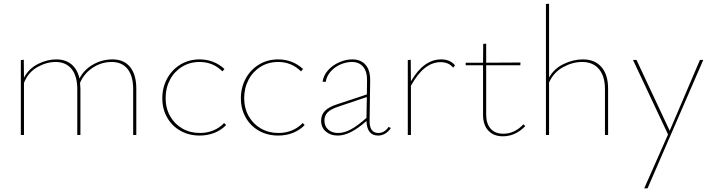

<svg xmlns="http://www.w3.org/2000/svg" viewBox="-20 -732 3874 1041"><path d="M719 -251V0H702V-249Q702 -319 672 -357.5Q642 -396 585 -396Q530 -396 483 -365Q436 -334 414 -283Q416 -263 416 -251V0H399V-249Q399 -319 368.5 -357.5Q338 -396 281 -396Q232 -396 182.5 -368Q133 -340 110 -283V0H93V-406L109 -408L110 -311Q137 -361 186.5 -385.5Q236 -410 285 -410Q335 -410 367.5 -383Q400 -356 411 -306Q434 -353 483.5 -381.5Q533 -410 590 -410Q652 -410 685.5 -368.5Q719 -327 719 -251Z M860 -199Q860 -258 886.5 -306.5Q913 -355 959 -382.5Q1005 -410 1062 -410Q1140 -410 1197 -358L1186 -345Q1135 -396 1062 -396Q1009 -396 967 -370Q925 -344 901.5 -299.5Q878 -255 878 -200Q878 -145 902.5 -102Q927 -59 969 -35Q1011 -11 1064 -11Q1103 -11 1137 -25Q1171 -39 1195 -65L1206 -54Q1179 -26 1142 -11.5Q1105 3 1063 3Q1005 3 959 -22.5Q913 -48 886.5 -94.5Q860 -141 860 -199Z M1286 -199Q1286 -258 1312.5 -306.5Q1339 -355 1385 -382.5Q1431 -410 1488 -410Q1566 -410 1623 -358L1612 -345Q1561 -396 1488 -396Q1435 -396 1393 -370Q1351 -344 1327.5 -299.5Q1304 -255 1304 -200Q1304 -145 1328.5 -102Q1353 -59 1395 -35Q1437 -11 1490 -11Q1529 -11 1563 -25Q1597 -39 1621 -65L1632 -54Q1605 -26 1568 -11.5Q1531 3 1489 3Q1431 3 1385 -22.5Q1339 -48 1312.5 -94.5Q1286 -141 1286 -199Z M2099 -38Q2087 -19 2069 -8Q2051 3 2030 3Q2000 3 1984 -17Q1968 -37 1967 -76Q1879 3 1811 3Q1772 3 1746.5 -19Q1721 -41 1721 -78Q1721 -109 1741.5 -130.5Q1762 -152 1809 -167L1969 -220L1970 -294Q1971 -344 1949 -370Q1927 -396 1888 -396Q1858 -396 1827 -383Q1796 -370 1773.5 -345Q1751 -320 1746 -288L1729 -289Q1734 -324 1759 -351.5Q1784 -379 1819.5 -394.5Q1855 -410 1890 -410Q1937 -410 1962.5 -380Q1988 -350 1987 -294L1984 -81Q1982 -11 2031 -11Q2065 -11 2087 -44ZM1813 -11Q1847 -11 1883.5 -31Q1920 -51 1967 -93L1969 -206L1815 -154Q1772 -140 1755.5 -122Q1739 -104 1739 -79Q1739 -47 1760 -29Q1781 -11 1813 -11Z M2447 -378 2437 -365Q2413 -395 2369 -395Q2278 -395 2208 -267V0H2191V-406L2207 -408L2208 -291Q2277 -410 2372 -410Q2420 -410 2447 -378Z M2828 -48Q2774 7 2707 7Q2656 7 2627.5 -24Q2599 -55 2599 -109V-378H2505V-392H2599L2600 -494L2616 -495V-392L2802 -393L2801 -378H2616V-110Q2616 -62 2640 -34.5Q2664 -7 2709 -7Q2770 -7 2818 -58Z M3277 -251V0H3260V-248Q3260 -319 3227.5 -357.5Q3195 -396 3136 -396Q3084 -396 3033 -368Q2982 -340 2957 -285V0H2940V-710L2957 -712V-312Q2985 -361 3037 -385.5Q3089 -410 3140 -410Q3205 -410 3241 -368.5Q3277 -327 3277 -251Z M3793 -407 3491 289H3473L3602 -3L3412 -407H3431L3611 -23L3775 -407Z"/></svg>

Font: Ysabeau Thin
Style: Regular
Weight: 200
Designer: Christian Thalmann (Catharsis Fonts)
Version: Version 0.003